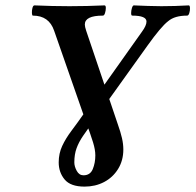

<svg xmlns="http://www.w3.org/2000/svg" viewBox="-20 -686 726 713"><path d="M294 7Q242 7 220 -19.5Q198 -46 198 -83Q198 -116 211 -144Q224 -172 245.5 -200.5Q267 -229 290 -262L507 -568Q524 -591 524 -606Q524 -628 471 -628Q467 -628 467 -637.5Q467 -647 470 -656.5Q473 -666 477 -666Q503 -665 528.5 -664Q554 -663 579 -663Q630 -663 681 -666Q685 -666 685.5 -656.5Q686 -647 683 -637.5Q680 -628 675 -628Q652 -628 634.5 -623Q617 -618 604 -607Q591 -597 572 -574.5Q553 -552 528 -517L324 -232Q304 -204 288.5 -181.5Q273 -159 264.5 -136Q256 -113 256 -83Q256 -68 265 -51.5Q274 -35 290 -35Q315 -35 324.5 -58Q334 -81 334 -109Q334 -130 325.5 -157.5Q317 -185 298 -237L181 -572Q162 -628 102 -628Q99 -628 98.5 -637.5Q98 -647 100.5 -656.5Q103 -666 108 -666Q174 -663 238 -663Q304 -663 368 -666Q373 -666 373 -656.5Q373 -647 370 -637.5Q367 -628 362 -628Q295 -628 295 -595Q295 -587 300 -572L417 -226Q428 -195 433 -173Q438 -151 438 -131Q438 -90 418.5 -58.5Q399 -27 366.5 -10Q334 7 294 7Z"/></svg>

Font: Junicode VF
Style: Italic
Weight: 400
Italic angle: -11°
Designer: Peter S. Baker
Version: Version 2.209